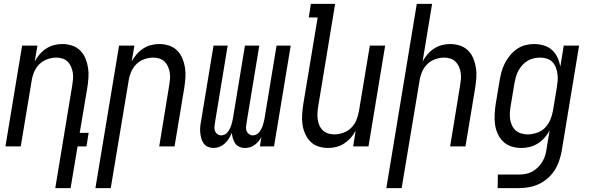

<svg xmlns="http://www.w3.org/2000/svg" viewBox="-20 -755 3040 990"><path d="M265 215 352 -312Q355 -329 356.5 -346Q358 -363 355.5 -379.5Q353 -396 346.5 -411Q340 -426 329 -437Q318 -448 302.5 -453Q287 -458 270 -458Q247 -458 223.5 -449.5Q200 -441 182.5 -423.5Q165 -406 155.5 -383Q146 -360 143 -337L87 0H8L94 -520H173L159 -438Q170 -458 184.5 -475Q199 -492 218 -504.5Q237 -517 258.5 -522.5Q280 -528 301 -528Q327 -528 351.5 -520Q376 -512 393.5 -494.5Q411 -477 420.5 -454Q430 -431 434 -405.5Q438 -380 436 -353.5Q434 -327 430 -301L391 -70H437L426 0H380L344 215Z M472 215 594 -520H673L659 -438Q670 -458 684.5 -475Q699 -492 718 -504.5Q737 -517 758.5 -522.5Q780 -528 801 -528Q827 -528 851.5 -520Q876 -512 893.5 -494.5Q911 -477 920.5 -454Q930 -431 934 -405.5Q938 -380 936 -353.5Q934 -327 930 -301L880 0H801L852 -312Q855 -329 856.5 -346Q858 -363 855.5 -379.5Q853 -396 846.5 -411Q840 -426 829 -437Q818 -448 802.5 -453Q787 -458 770 -458Q747 -458 723.5 -449.5Q700 -441 682.5 -423.5Q665 -406 655.5 -383Q646 -360 643 -337L551 215Z M1081 8Q1066 8 1052 2Q1038 -4 1030 -15.5Q1022 -27 1018 -41.5Q1014 -56 1012.5 -71Q1011 -86 1012.5 -101.5Q1014 -117 1017 -132L1081 -520H1154L1088 -120Q1086 -109 1085.5 -98.5Q1085 -88 1089 -78.5Q1093 -69 1101.5 -63Q1110 -57 1121 -57Q1130 -57 1139 -61.5Q1148 -66 1154 -74Q1160 -82 1164.5 -90.5Q1169 -99 1172 -108Q1175 -117 1177 -126Q1179 -135 1181 -144L1243 -520H1317L1251 -120Q1249 -109 1248.5 -98.5Q1248 -88 1252 -78.5Q1256 -69 1264.5 -63Q1273 -57 1283 -57Q1293 -57 1302 -61.5Q1311 -66 1317 -74Q1323 -82 1327.5 -90.5Q1332 -99 1335 -108Q1338 -117 1340 -126Q1342 -135 1344 -144L1406 -520H1479L1393 0H1320L1328 -49Q1322 -37 1313 -26.5Q1304 -16 1293.5 -8Q1283 0 1270 4Q1257 8 1244 8Q1228 8 1214.5 2Q1201 -4 1193 -15.5Q1185 -27 1181 -41Q1177 -55 1175 -70Q1169 -55 1160.5 -41Q1152 -27 1139.5 -15.5Q1127 -4 1112 2Q1097 8 1081 8Z M1672 8Q1646 8 1621.5 0Q1597 -8 1580 -25.5Q1563 -43 1553 -66Q1543 -89 1539.5 -114.5Q1536 -140 1538 -166.5Q1540 -193 1544 -219L1618 -665H1572L1583 -735H1708L1621 -208Q1618 -191 1617 -174Q1616 -157 1618 -140.5Q1620 -124 1626.5 -109Q1633 -94 1644.5 -83Q1656 -72 1671.5 -67Q1687 -62 1704 -62Q1727 -62 1750.5 -70.5Q1774 -79 1791.5 -96.5Q1809 -114 1818 -137Q1827 -160 1831 -183L1887 -520H1966L1880 0H1801L1814 -82Q1804 -62 1789 -45Q1774 -28 1755 -15.5Q1736 -3 1714.5 2.5Q1693 8 1672 8Z M1972 215 2129 -735H2208L2159 -438Q2170 -458 2184.5 -475Q2199 -492 2218 -504.5Q2237 -517 2258.5 -522.5Q2280 -528 2301 -528Q2327 -528 2351.5 -520Q2376 -512 2393.5 -494.5Q2411 -477 2420.5 -454Q2430 -431 2434 -405.5Q2438 -380 2436 -353.5Q2434 -327 2430 -301L2380 0H2301L2352 -312Q2355 -329 2356.5 -346Q2358 -363 2355.5 -379.5Q2353 -396 2346.5 -411Q2340 -426 2329 -437Q2318 -448 2302.5 -453Q2287 -458 2270 -458Q2247 -458 2223.5 -449.5Q2200 -441 2182.5 -423.5Q2165 -406 2155.5 -383Q2146 -360 2143 -337L2051 215Z M2546 215 2547 145H2655Q2672 145 2689.5 142Q2707 139 2723 130.5Q2739 122 2752.5 109Q2766 96 2775.5 80.5Q2785 65 2790.5 48Q2796 31 2798 14L2814 -83Q2804 -63 2788.5 -45.5Q2773 -28 2753.5 -15.5Q2734 -3 2711.5 2.5Q2689 8 2668 8Q2641 8 2616.5 0Q2592 -8 2574.5 -25Q2557 -42 2546.5 -65Q2536 -88 2532.5 -113.5Q2529 -139 2530.5 -166Q2532 -193 2536 -219L2556 -339Q2560 -362 2566 -384.5Q2572 -407 2583 -428.5Q2594 -450 2609.5 -469Q2625 -488 2645 -502Q2665 -516 2688 -522Q2711 -528 2734 -528Q2760 -528 2784.5 -520.5Q2809 -513 2826.5 -497Q2844 -481 2854.5 -458.5Q2865 -436 2869 -411L2887 -520H2966L2876 25Q2871 51 2862.5 76Q2854 101 2839 124Q2824 147 2802.5 165.5Q2781 184 2756.5 195Q2732 206 2706 210.5Q2680 215 2654 215ZM2700 -62Q2723 -62 2747.5 -70Q2772 -78 2789.5 -95.5Q2807 -113 2817 -136.5Q2827 -160 2831 -183L2851 -303Q2854 -321 2855.5 -339Q2857 -357 2854.5 -374Q2852 -391 2846 -407Q2840 -423 2828.5 -435Q2817 -447 2800.5 -452.5Q2784 -458 2766 -458Q2750 -458 2733 -454.5Q2716 -451 2701 -442Q2686 -433 2674 -420Q2662 -407 2653.5 -391.5Q2645 -376 2640.5 -360Q2636 -344 2633 -328L2613 -208Q2610 -191 2609 -173.5Q2608 -156 2610.5 -139.5Q2613 -123 2620 -108Q2627 -93 2639 -82.5Q2651 -72 2667 -67Q2683 -62 2700 -62Z"/></svg>

Font: Iosevka Oblique
Style: Regular
Weight: 400
Italic angle: -9°
Monospace: yes
Designer: Belleve Invis
Foundry: Belleve Invis
Version: Version 32.5.0; ttfautohint (v1.8.4)